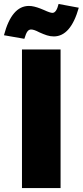

<svg xmlns="http://www.w3.org/2000/svg" viewBox="-53 -950 418 970"><path d="M253 -700H58V0H253ZM104 -801Q119 -801 145 -787Q167 -777 184 -771.5Q201 -766 219 -766Q304 -766 345 -911L243 -930Q232 -885 212 -885Q200 -885 170 -899Q166 -901 150.5 -907Q135 -913 120.5 -916.5Q106 -920 93 -920Q6 -920 -33 -772L70 -754Q78 -781 85.5 -791Q93 -801 104 -801Z"/></svg>

Font: Geom Black
Style: Bold
Weight: 900
Version: Version 1.102